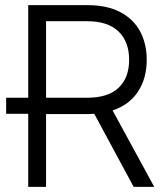

<svg xmlns="http://www.w3.org/2000/svg" viewBox="-20 -727 646 747"><path d="M89.8 -284.2H3.9V-346.7H89.8V-707H321.3Q395.5 -707 447.3 -680.2Q499 -653.3 524.9 -605.2Q550.8 -557.1 550.8 -494.1Q550.8 -421.9 516.8 -370.4Q482.9 -318.8 418 -297.4L580.1 0H500L346.7 -284.2L322.3 -283.2H159.2V0H89.8ZM319.3 -346.7Q400.4 -346.7 441.4 -385.5Q482.4 -424.3 482.4 -494.1Q482.4 -564.5 441.2 -604.5Q399.9 -644.5 318.4 -644.5H159.2V-346.7Z"/></svg>

Font: Pretendard GOV Light
Style: Regular
Weight: 300
Designer: Base glyphs from Inter by Rasmus Andersson; Hangeul glyphs from Noto Sans CJK(Source Han Sans) by Jang Soo-young and Kan
Foundry: Kil Hyung-jin
Version: Version 1.309